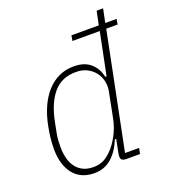

<svg xmlns="http://www.w3.org/2000/svg" viewBox="-137 -839 836 950"><g transform="rotate(-20 280.5 -364.0)"><path d="M368 0Q340 0 340 -23Q340 -32 343 -46L356 -111H349Q326 -54 288.5 -21Q251 12 197 12Q161 12 133 -1Q105 -14 86.5 -38Q68 -62 58.5 -95Q49 -128 49 -168Q49 -198 52.5 -228.5Q56 -259 62 -288Q72 -339 91 -381.5Q110 -424 137.5 -455Q165 -486 201 -503Q237 -520 281 -520Q335 -520 367.5 -492.5Q400 -465 410 -418H417L462 -640H318L323 -668H467L482 -740H516L501 -668H561L556 -640H496L373 -30H447L441 0ZM204 -18Q232 -18 254 -28Q276 -38 299 -61Q324 -86 345.5 -125.5Q367 -165 376 -211L403 -348Q407 -371 402 -396Q397 -421 381.5 -442Q366 -463 341 -476.5Q316 -490 281 -490Q204 -490 160.5 -437Q117 -384 99 -290L88 -234Q85 -218 84 -202.5Q83 -187 83 -168Q83 -135 90 -107.5Q97 -80 112 -60Q127 -40 149.5 -29Q172 -18 204 -18Z"/></g></svg>

Font: IBM Plex Sans Cond ExtLt
Style: Italic
Weight: 200
Width: 3
Italic angle: -11°
Designer: Mike Abbink, Paul van der Laan, Pieter van Rosmalen
Foundry: Bold Monday
Version: Version 1.3